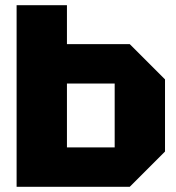

<svg xmlns="http://www.w3.org/2000/svg" viewBox="-20 -720 680 740"><path d="M422 -398H238V-152H422ZM616 -414V-136L480 0H44V-700H238V-550H480Z"/></svg>

Font: Tektur ExtraBold
Style: Regular
Weight: 800
Designer: Adam Jagosz
Foundry: Adam Jagosz
Version: Version 1.005;gftools[0.9.30]